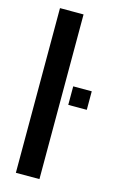

<svg xmlns="http://www.w3.org/2000/svg" viewBox="-123 -851 554 901"><g transform="rotate(15 154.0 -400.0)"><path d="M51.5 0V-800H166V0ZM206.5 -371.5V-461.5H296.5V-371.5Z"/></g></svg>

Font: Big Shoulders Stencil Text
Style: Bold
Weight: 700
Designer: Patric King
Foundry: XO Type Co
Version: Version 1.000